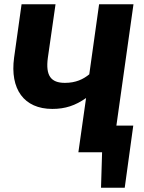

<svg xmlns="http://www.w3.org/2000/svg" viewBox="-20 -713 673 899"><path d="M605 -693H444L398 -365C370 -342 335 -325 284 -325C218 -325 193 -359 204 -442L240 -693H81L46 -443C26 -296 92 -203 225 -203C286 -203 333 -219 383 -254L347 0H458L453 166H564L604 -125H525Z"/></svg>

Font: Fira Sans
Style: Bold Italic
Weight: 700
Italic angle: -8°
Designer: bBox Type GmbH & Carrois Corporate GbR & Edenspiekermann AG
Foundry: bBox Type GmbH & Carrois Corporate GbR & Edenspiekermann AG
Version: Version 4.301;PS 004.301;hotconv 1.0.88;makeotf.lib2.5.64775